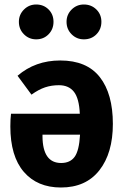

<svg xmlns="http://www.w3.org/2000/svg" viewBox="-20 -817 551 854"><path d="M482 -266Q482 -136 422 -59.5Q362 17 251 17Q146 17 86 -52.5Q26 -122 26 -255Q26 -287 29 -311H335Q332 -379 309 -408.5Q286 -438 242 -438Q209 -438 180.5 -428.5Q152 -419 120 -396L58 -480Q137 -548 248 -548Q366 -548 424 -474Q482 -400 482 -266ZM336 -218H169V-210Q170 -92 252 -92Q292 -92 312 -119.5Q332 -147 336 -218ZM218 -720Q218 -687 196 -664.5Q174 -642 141 -642Q109 -642 86.5 -664.5Q64 -687 64 -720Q64 -752 86.5 -774.5Q109 -797 141 -797Q174 -797 196 -775Q218 -753 218 -720ZM431 -720Q431 -687 409 -664.5Q387 -642 353 -642Q321 -642 298.5 -664.5Q276 -687 276 -720Q276 -752 298.5 -774.5Q321 -797 353 -797Q386 -797 408.5 -775Q431 -753 431 -720Z"/></svg>

Font: Fira Sans Condensed
Style: Bold
Weight: 700
Width: 3
Designer: bBox Type GmbH & Carrois Corporate GbR & Edenspiekermann AG
Foundry: bBox Type GmbH & Carrois Corporate GbR & Edenspiekermann AG
Version: Version 4.301